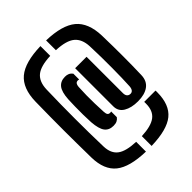

<svg xmlns="http://www.w3.org/2000/svg" viewBox="-249 -874 1150 1150"><g transform="rotate(-45 326.5 -299.0)"><path d="M302.2 147.7Q168 144.2 108.1 96Q48.2 47.8 46.1 -57.9Q45.1 -119.1 44.6 -175.8Q44 -232.4 43.9 -288.7Q43.9 -344.9 44.4 -404.6Q45 -464.3 46.1 -531.5Q48.2 -642 108.1 -692.3Q168 -742.6 302.2 -746.1V-663.2Q218.4 -659.8 182.4 -630.2Q146.4 -600.5 144.3 -536.4Q142.4 -474.8 141.7 -413.7Q140.9 -352.5 140.9 -292.1Q140.9 -231.7 141.7 -171.8Q142.4 -111.9 144.3 -52.3Q146.4 7 182.8 34.3Q219.1 61.7 302.2 64.8ZM350.2 147.7V64.8Q432 61.3 468.7 33.4Q505.4 5.4 505.6 -54.7Q505.7 -58.8 505.7 -61.9Q505.6 -65.1 505.4 -70.3H601.1Q601.4 -64.5 601.5 -61.3Q601.5 -58.1 601.4 -54.7Q600.9 49.6 542.5 96.9Q484.2 144.2 350.2 147.7ZM274.5 -98.5Q237 -98.5 218.1 -123.7Q199.2 -148.9 194.7 -208.2Q192.9 -238.5 192.5 -274.2Q192.2 -310 192.8 -343.9Q193.5 -377.9 194.7 -402.9Q198.1 -461.9 218.4 -487.3Q238.7 -512.6 276.3 -512.6Q293.6 -512.6 304.8 -507.2Q316 -501.7 324.7 -489.9V-440.4Q322 -441.4 319.5 -441.8Q317 -442.3 315.6 -442.3Q303.3 -442.3 297.8 -434.3Q292.2 -426.4 291.2 -411.8Q289.1 -375 288.7 -341.5Q288.3 -308 289.2 -273.6Q290.1 -239.2 292.1 -199.4Q293.1 -182 298.4 -175Q303.8 -168.1 315.6 -168.1Q317.7 -168.1 320.4 -168.8Q323 -169.4 324.7 -169.9V-121.5Q316.7 -110.3 304.8 -104.4Q293 -98.5 274.5 -98.5ZM481.7 -98.5Q426 -98.5 390.9 -119.6Q355.8 -140.6 355.5 -181.5V-505.4H452.2L452.3 -197.6Q452.3 -180.2 460.1 -171.3Q467.9 -162.3 481.7 -162.3Q494 -162.3 501.1 -171.5Q508.2 -180.6 509.4 -198.3Q511.1 -228.8 512.1 -266.9Q513 -305.1 513.3 -349Q513.5 -393 513 -440.3Q512.4 -487.6 510.4 -536.4Q507.6 -599.4 471.2 -629.6Q434.8 -659.8 350.2 -663.2V-746.1Q482.4 -742.6 542.9 -692.1Q603.4 -641.6 607 -530.7Q608.2 -481.2 608.8 -437.4Q609.3 -393.7 609.3 -353.4Q609.3 -313.1 608.7 -274.2Q608.1 -235.2 606.8 -195.1Q605.2 -146.9 572.1 -122.7Q539 -98.5 481.7 -98.5Z"/></g></svg>

Font: Big Shoulders Stencil Thin
Style: Regular
Weight: 100
Designer: Patric King
Foundry: XO Type Co
Version: Version 2.001